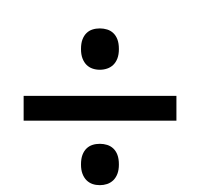

<svg xmlns="http://www.w3.org/2000/svg" viewBox="-20 -642 591 567"><path d="M49.8 -285.6V-358.9H501V-285.6ZM219.2 -156.2Q219.2 -173.3 223.6 -184.8Q228 -196.3 235.6 -203.6Q243.2 -210.9 253.2 -214.1Q263.2 -217.3 274.9 -217.3Q286.1 -217.3 296.4 -214.1Q306.6 -210.9 314.5 -203.6Q322.3 -196.3 326.7 -184.8Q331.1 -173.3 331.1 -156.2Q331.1 -140.1 326.7 -128.7Q322.3 -117.2 314.5 -109.6Q306.6 -102.1 296.4 -98.6Q286.1 -95.2 274.9 -95.2Q263.2 -95.2 253.2 -98.6Q243.2 -102.1 235.6 -109.6Q228 -117.2 223.6 -128.7Q219.2 -140.1 219.2 -156.2ZM219.2 -497.1Q219.2 -514.2 223.6 -525.6Q228 -537.1 235.6 -544.4Q243.2 -551.8 253.2 -554.9Q263.2 -558.1 274.9 -558.1Q286.1 -558.1 296.4 -554.9Q306.6 -551.8 314.5 -544.4Q322.3 -537.1 326.7 -525.6Q331.1 -514.2 331.1 -497.1Q331.1 -481 326.7 -469.5Q322.3 -458 314.5 -450.4Q306.6 -442.9 296.4 -439.5Q286.1 -436 274.9 -436Q263.2 -436 253.2 -439.5Q243.2 -442.9 235.6 -450.4Q228 -458 223.6 -469.5Q219.2 -481 219.2 -497.1ZM221.2 -622.1Z"/></svg>

Font: Noto Sans Devanagari UI
Style: Regular
Weight: 400
Designer: Monotype Design Team
Foundry: Monotype Imaging Inc.
Version: Version 1.06